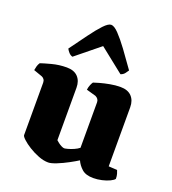

<svg xmlns="http://www.w3.org/2000/svg" viewBox="-143 -899 908 1011"><g transform="rotate(20 311.0 -393.5)"><path d="M242 4Q216 4 186.5 -7.5Q157 -19 131.5 -35Q106 -51 90 -66Q74 -81 74 -88V-382Q74 -393 68.5 -400.5Q63 -408 55 -411L7 -428Q9 -440 12 -451Q15 -462 22 -472Q39 -478 80 -489Q121 -500 164 -500Q205 -500 226.5 -477.5Q248 -455 248 -417V-123Q252 -119 261 -112Q270 -105 280 -100Q290 -95 296 -95Q301 -95 316 -99Q331 -103 348 -110.5Q365 -118 376 -127V-382Q376 -392 370.5 -399.5Q365 -407 356 -411L303 -426Q305 -442 310.5 -454.5Q316 -467 320 -472Q331 -476 354.5 -482.5Q378 -489 407.5 -494.5Q437 -500 465 -500Q506 -500 527.5 -477.5Q549 -455 549 -417V-86L597 -83Q600 -76 603.5 -64.5Q607 -53 607 -37Q602 -29 583.5 -20Q565 -11 540.5 -5.5Q516 0 493 0Q451 0 429 -19.5Q407 -39 396 -64Q379 -53 348.5 -36.5Q318 -20 288 -8Q258 4 242 4ZM172 -563Q160 -566 151 -576Q142 -586 137 -596Q175 -648 207.5 -692.5Q240 -737 265.5 -764Q291 -791 307 -791Q324 -791 349.5 -764.5Q375 -738 407.5 -694Q440 -650 477 -597Q473 -590 464 -578.5Q455 -567 441 -563L305 -671Z"/></g></svg>

Font: Texturina 12pt Black
Style: Regular
Weight: 900
Designer: Guillermo Torres Carreño
Foundry: Omnibus-Type
Version: Version 1.002